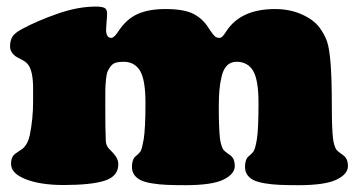

<svg xmlns="http://www.w3.org/2000/svg" viewBox="-20 -541 1061 569"><path d="M78.1 -240.7V-279.3Q78.1 -331.1 62.5 -350.6Q56.2 -358.4 42.5 -365.2Q28.8 -372.1 24.9 -375Q9.8 -387.2 9.8 -403.8Q9.8 -420.4 16.6 -431.9Q23.4 -443.4 45.4 -455.1Q90.8 -479.5 150.9 -500.5Q210.9 -521.5 264.2 -521.5Q281.7 -521.5 289.6 -517.6Q297.4 -513.7 297.4 -500.5Q297.4 -493.2 295.9 -476.8Q294.4 -460.4 294.4 -453.6Q294.4 -428.7 309.6 -428.7Q318.4 -428.7 331.1 -448.7Q355 -484.9 387.9 -499.5Q420.9 -514.2 470.2 -514.2Q525.4 -514.2 553 -500Q580.6 -485.8 597.2 -459.5Q612.3 -436 619.1 -431.6Q624 -428.7 629.4 -428.7Q634.8 -428.7 639.2 -432.9Q643.6 -437 650.9 -448.7Q693.8 -514.2 794.9 -514.2Q838.9 -514.2 874 -498.5Q909.2 -482.9 926.8 -459.5Q942.4 -438 949.2 -418Q956.1 -397.9 959.7 -353.3Q963.4 -308.6 963.4 -222.2Q963.4 -162.6 966.8 -130.9Q969.7 -109.4 976.6 -97.7Q980.5 -92.8 989.3 -86.7Q998 -80.6 999.5 -79.1Q1011.2 -68.8 1011.2 -49.3Q1011.2 -24.9 977.1 -8.5Q942.9 7.8 864.3 7.8Q831.5 7.8 809.1 6.8Q786.6 5.9 765.6 2.4Q744.6 -1 732.4 -6.8Q720.2 -12.7 713.1 -22.5Q706.1 -32.2 706.1 -46.4Q706.1 -65.9 714.4 -75.7Q714.8 -76.2 721.7 -82Q728.5 -87.9 731.9 -93.3Q736.8 -101.6 741.2 -127.9Q746.1 -157.7 746.1 -235.4Q746.1 -304.7 730 -331.3Q713.9 -357.9 681.2 -357.9Q664.1 -357.9 653.1 -347.2Q642.1 -336.4 637 -315.2Q631.8 -293.9 630.1 -272.9Q628.4 -252 628.4 -222.2Q628.4 -162.6 631.8 -130.9Q634.8 -109.4 641.6 -97.7Q645.5 -92.8 654.3 -86.7Q663.1 -80.6 664.6 -79.1Q675.8 -69.3 675.8 -49.3Q675.8 -24.9 641.8 -8.5Q607.9 7.8 529.3 7.8Q496.6 7.8 474.1 6.8Q451.7 5.9 430.7 2.4Q409.7 -1 397.5 -6.8Q385.3 -12.7 378.2 -22.5Q371.1 -32.2 371.1 -46.4Q371.1 -65.9 379.4 -75.7Q379.9 -76.2 386.7 -82Q393.6 -87.9 397 -93.3Q400.9 -100.6 405.8 -127.9Q411.1 -160.6 411.1 -235.4Q411.1 -304.7 395 -331.3Q378.9 -357.9 346.2 -357.9Q333 -357.9 324 -355.5Q314.9 -353 308.8 -345.5Q302.7 -337.9 299.3 -330.3Q295.9 -322.8 294.2 -306.4Q292.5 -290 292.2 -276.4Q292 -262.7 292 -236.8Q292 -150.4 293.5 -123.5Q293.9 -109.4 304.2 -99.1Q318.4 -85 323.2 -77.6Q330.6 -65.9 330.6 -54.2Q330.6 -18.6 290.5 -5.6Q250.5 7.3 168.5 7.3Q100.1 7.3 56.4 -9.8Q12.7 -26.9 12.7 -55.2Q12.7 -72.3 20.5 -81.1Q24.4 -85.4 33.7 -91.3Q43 -97.2 47.4 -100.6Q63 -114.7 68.4 -141.1Q78.1 -188.5 78.1 -240.7Z"/></svg>

Font: Cooper* Black
Style: Regular
Weight: 900
Designer: Owen Earl
Foundry: indestructible type*
Version: Version 0.001